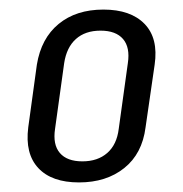

<svg xmlns="http://www.w3.org/2000/svg" viewBox="-20 -736 382 401"><path d="M145 -355Q88 -355 60 -385Q32 -415 39 -470L57 -601Q66 -656 102.5 -686Q139 -716 196 -716Q253 -716 282 -686Q311 -656 303 -601L284 -470Q277 -415 239.5 -385Q202 -355 145 -355ZM152 -399Q184 -399 204 -416.5Q224 -434 228 -467L247 -604Q252 -637 237 -654.5Q222 -672 190 -672Q158 -672 138.5 -654.5Q119 -637 114 -604L95 -467Q90 -434 105 -416.5Q120 -399 152 -399Z"/></svg>

Font: Pathway Extreme Condensed Light
Style: Italic
Weight: 300
Width: 3
Italic angle: -8°
Version: Version 1.001;gftools[0.9.26]